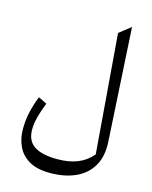

<svg xmlns="http://www.w3.org/2000/svg" viewBox="-146 -846 964 1215"><g transform="rotate(15 336.0 -238.5)"><path d="M564.5 -752 607.4 -10.7Q612.8 83 576.2 146.5Q539.6 210 469 242.4Q398.4 274.9 300.3 274.9Q215.3 274.9 163.3 244.1Q111.3 213.4 87.9 162.1Q64.5 110.8 64.5 49.8Q64.5 -8.3 76.9 -63Q89.4 -117.7 110.8 -169.9L166 -142.6Q144 -86.4 132.8 -43.2Q121.6 0 121.6 38.1Q121.6 111.8 172.1 145.3Q222.7 178.7 323.7 178.7Q399.4 178.7 455.6 156.2Q511.7 133.8 551.3 86.4L488.8 -692.4Z"/></g></svg>

Font: Pinar-DS2-FD Regular
Style: Regular
Weight: 400
Designer: Amin Abedi
Version: Version 2.000